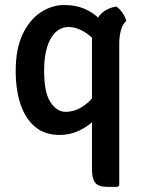

<svg xmlns="http://www.w3.org/2000/svg" viewBox="-20 -528 570 764"><path d="M42.5 -246Q42.5 -334.5 70.5 -392.5Q98.5 -450.5 142.5 -479.2Q186.5 -508 235 -508Q279.5 -508 311.8 -494.8Q344 -481.5 367 -461.2Q390 -441 406.5 -420L390.5 -324.5Q364 -367.5 326.2 -394Q288.5 -420.5 252.5 -420.5Q224.5 -420.5 202.8 -401.2Q181 -382 168.2 -343.2Q155.5 -304.5 155.5 -246Q155.5 -159.5 181 -121.2Q206.5 -83 240.5 -83Q279.5 -83 315 -108.2Q350.5 -133.5 371 -174L387.5 -89Q373.5 -66 348.2 -43.2Q323 -20.5 289.5 -5.8Q256 9 217 9Q158.5 9 119.8 -23.2Q81 -55.5 61.8 -112.8Q42.5 -170 42.5 -246ZM346 -367.5Q346 -417.5 368.8 -455.5Q391.5 -493.5 442.5 -502Q455.5 -494 467.2 -477Q479 -460 482.5 -445Q467 -431 460.8 -406.5Q454.5 -382 454.5 -353.5V209L448.5 215.5H406Q371.5 215.5 358.8 199Q346 182.5 346 145.5Z"/></svg>

Font: Signika Negative Medium
Style: Regular
Weight: 500
Designer: Anna Giedry
Foundry: Anna Giedry
Version: Version 2.001